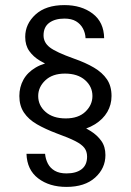

<svg xmlns="http://www.w3.org/2000/svg" viewBox="-20 -727 514 754"><path d="M241 7Q174 7 130 -26.5Q86 -60 84 -123H157Q159 -102 168 -84.5Q177 -67 195 -56.5Q213 -46 241 -46Q279 -46 300.5 -62.5Q322 -79 322 -112Q322 -132 311.5 -146Q301 -160 275.5 -173Q250 -186 203 -203Q158 -220 125 -239Q92 -258 74 -285Q56 -312 56 -350Q56 -385 72 -414Q88 -443 120.5 -462Q153 -481 200 -486L193 -460Q163 -473 137 -488.5Q111 -504 95 -526.5Q79 -549 79 -582Q79 -633 119.5 -670Q160 -707 233 -707Q300 -707 344 -673.5Q388 -640 389 -577H316Q315 -598 305.5 -615.5Q296 -633 278.5 -643.5Q261 -654 233 -654Q196 -654 173.5 -637.5Q151 -621 151 -588Q151 -560 175.5 -541Q200 -522 270 -497Q316 -481 349 -461.5Q382 -442 400 -415.5Q418 -389 418 -350Q418 -316 401.5 -287.5Q385 -259 353 -239Q321 -219 272 -210L280 -240Q311 -228 336.5 -212Q362 -196 378 -173.5Q394 -151 394 -118Q394 -66 353.5 -29.5Q313 7 241 7ZM238 -262Q288 -262 315.5 -288.5Q343 -315 343 -350Q343 -387 314 -412.5Q285 -438 235 -438Q186 -438 158 -411.5Q130 -385 130 -350Q130 -313 159 -287.5Q188 -262 238 -262Z"/></svg>

Font: Envelope Sans Variable
Style: Regular
Weight: 500
Designer: Andreas Rasmussen / Norman Anderson
Foundry: mail.de GmbH
Version: Version 1.150